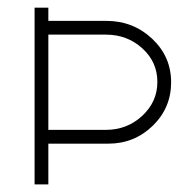

<svg xmlns="http://www.w3.org/2000/svg" viewBox="-20 -484 504 504"><path d="M106.9 -393.1V-143.1H257.8Q313.5 -143.1 353.3 -179.9Q393.1 -216.8 393.1 -269Q393.1 -321.3 353.5 -357.2Q314 -393.1 257.8 -393.1ZM70.8 -463.9H106.9V-429.2H258.8Q329.6 -429.2 379.4 -382.3Q429.2 -335.4 429.2 -268.1Q429.2 -200.7 380.9 -153.8Q332.5 -106.9 264.2 -106.9H106.9V0H70.8Z"/></svg>

Font: RawengulkPcs
Style: Regular
Weight: 400
Version: Version 0.92